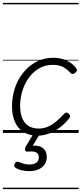

<svg xmlns="http://www.w3.org/2000/svg" viewBox="-20 -918 563 1326"><path d="M239 19Q182 19 142.5 -6Q103 -31 83 -76.5Q63 -122 63 -184Q63 -250 83 -310Q103 -370 141 -417Q179 -464 231.5 -491.5Q284 -519 348 -519Q401 -519 442.5 -498.5Q484 -478 507 -446Q513 -437 511 -430Q509 -423 499 -415Q490 -407 481.5 -407Q473 -407 466 -415Q445 -439 417 -454.5Q389 -470 343 -470Q292 -470 250.5 -446Q209 -422 179.5 -381.5Q150 -341 134.5 -290.5Q119 -240 119 -186Q119 -138 133 -103Q147 -68 175 -49.5Q203 -31 245 -30Q281 -30 311 -43Q341 -56 368.5 -79.5Q396 -103 424 -133Q432 -142 440.5 -140.5Q449 -139 455 -132Q463 -126 464 -118Q465 -110 458 -101Q427 -62 390.5 -35Q354 -8 315.5 5.5Q277 19 239 19ZM180 264Q158 264 132 258.5Q106 253 86 240Q78 234 78.5 226Q79 218 83 210Q89 201 95.5 199Q102 197 110 201Q124 207 142.5 212.5Q161 218 184 218Q214 218 231 205.5Q248 193 248 168Q248 144 229.5 134.5Q211 125 174 129Q166 130 161.5 128Q157 126 154 121Q152 114 152.5 108.5Q153 103 158 94L217 -4H262L195 107L180 94Q218 84 245.5 90.5Q273 97 288 116.5Q303 136 303 166Q303 196 288 218Q273 240 245.5 252Q218 264 180 264ZM0 378H523V388H0ZM0 -20H523V0H0ZM0 -505H523V-500H0ZM0 -898H523V-888H0Z"/></svg>

Font: Playwrite DE SAS Guides
Style: Regular
Weight: 400
Designer: Veronika Burian, José Scaglione
Foundry: TypeTogether
Version: Version 1.003